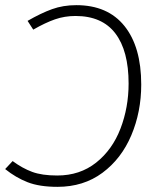

<svg xmlns="http://www.w3.org/2000/svg" viewBox="-26 -714 625 745"><path d="M-6 -58 23 -89Q61 -61 99 -47Q137 -33 196 -33Q284 -33 347 -83Q410 -133 441.5 -215Q473 -297 473 -390Q473 -517 421.5 -584.5Q370 -652 267 -652Q225 -652 187.5 -639Q150 -626 103 -599L81 -633Q133 -663 176 -678.5Q219 -694 270 -694Q392 -694 457 -613Q522 -532 522 -386Q522 -280 483.5 -189Q445 -98 371.5 -43.5Q298 11 197 11Q127 11 81 -7Q35 -25 -6 -58Z"/></svg>

Font: Fira Sans ExtraLight
Style: Italic
Weight: 275
Italic angle: -8°
Designer: Carrois Corporate & Edenspiekermann AG
Foundry: Carrois Corporate GbR & Edenspiekermann AG
Version: Version 4.203